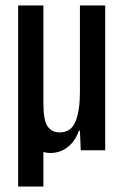

<svg xmlns="http://www.w3.org/2000/svg" viewBox="-20 -547 449 699"><path d="M46 132V-527H138V-171Q138 -108 153.5 -86.5Q169 -65 197 -65Q239 -65 255 -105Q271 -145 271 -211V-527H363V0H274L271 -71H267Q254 -33 226.5 -11.5Q199 10 163 10Q149 10 138 6V132Z"/></svg>

Font: Mona Sans Condensed Medium
Style: Regular
Weight: 500
Width: 3
Designer: Deni Anggara
Foundry: GitHub
Version: Version 1.001; ttfautohint (v1.8.4.7-5d5b);gftools[0.9.31]